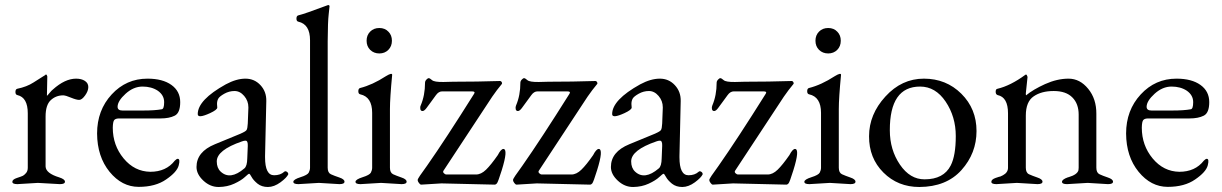

<svg xmlns="http://www.w3.org/2000/svg" viewBox="-20 -725 4830 759"><path d="M280.8 -414.1Q301.8 -414.1 315.4 -405.3Q329.1 -396.5 329.1 -380.9Q329.1 -365.2 316.4 -347.7Q303.7 -330.1 293 -330.1Q282.2 -330.1 260.7 -338.9Q240.2 -347.7 230 -348.1Q201.2 -348.1 180.7 -329.1Q160.2 -310.1 160.2 -264.2V-66.9Q161.1 -40 213.9 -23.9Q236.8 -16.6 236.8 -6.8Q236.8 2.9 216.8 2.9L129.9 -2L48.8 2.9Q28.8 2.9 28.8 -6.3Q28.8 -15.6 46.9 -21.5Q64.9 -27.3 70.8 -30.3Q76.2 -33.2 83 -41Q89.8 -48.8 89.8 -62V-276.9Q89.8 -339.8 48.8 -349.1Q41 -350.6 41 -361.3Q41 -372.1 47.9 -374Q85.9 -381.8 112.3 -398.9Q138.7 -416 149.4 -422.4Q160.2 -428.7 160.2 -429.7Q160.2 -430.7 162.6 -430.2Q165 -430.2 167 -422.9L165.5 -346.2Q167 -346.7 175.8 -357.4Q184.6 -368.2 189 -371.1Q236.8 -414.1 280.8 -414.1Z M444.8 -303.2Q444.8 -288.1 463.9 -288.1H545.9Q592.8 -288.1 619.1 -293Q628.9 -293.9 628.9 -321.3Q628.9 -348.6 604 -366.2Q579.1 -382.8 543.5 -382.8Q507.8 -382.8 476.6 -354.5Q445.3 -326.2 444.8 -303.2ZM563 -414.1Q623 -414.1 657.7 -389.2Q692.4 -364.3 692.4 -321.3Q692.4 -278.3 670.4 -267.6Q648.9 -256.8 614.7 -256.8H451.2Q437 -256.8 431.6 -250.5Q426.3 -244.1 425.8 -220.2Q425.8 -150.4 468.8 -98.6Q511.7 -46.9 574.2 -45.9Q636.7 -45.9 670.9 -89.8Q677.7 -96.7 682.1 -97.2Q693.4 -97.7 686.5 -71.3Q679.7 -44.9 636.7 -15.6Q594.7 13.7 528.3 13.7Q461.9 13.7 413.1 -45.9Q364.3 -106 363.8 -197.3Q363.8 -289.1 421.4 -351.6Q479 -414.1 563 -414.1Z M761.7 -273.9Q761.7 -330.1 872.6 -391.6Q914.6 -414.1 950.2 -414.1Q985.8 -414.1 1009.8 -388.2Q1033.7 -362.3 1032.7 -325.2L1027.8 -108.9V-103Q1027.8 -32.2 1063.5 -32.2Q1088.4 -32.2 1103.5 -45.9Q1107.4 -49.8 1113.3 -46.4Q1119.1 -43 1119.6 -37.1V-36.1Q1113.8 -22.9 1088.9 -4.4Q1063.5 14.2 1039.1 14.2Q1014.6 14.2 998 1Q981.4 -12.7 974.6 -25.4Q967.8 -38.1 964.8 -38.1Q961.9 -38.1 947.8 -24.9Q933.6 -11.7 906.2 1Q878.9 13.7 845.2 14.2Q811.5 14.6 784.2 -10.7Q756.8 -36.1 756.8 -64.9Q756.8 -125 829.6 -154.8L931.6 -196.8Q950.7 -205.1 954.6 -210.9Q958.5 -216.8 959.5 -236.8L961.9 -298.8V-300.8Q961.9 -326.2 945.3 -345.7Q928.7 -365.2 907.2 -365.2Q885.7 -365.2 866.7 -354.5Q847.7 -343.8 842.8 -335Q837.9 -326.2 837.9 -314L838.9 -299.8Q838.9 -291 810.5 -277.8Q761.7 -255.4 761.7 -273.9ZM836.9 -86.9Q836.9 -61 852.5 -46.4Q890.1 -11.7 945.8 -59.1Q957 -67.9 957.5 -99.1L959.5 -147.9Q960.4 -168.9 950.7 -168.9Q943.8 -168.9 936.5 -166Q836.9 -131.8 836.9 -86.9Z M1167.5 -24.4Q1195.8 -33.2 1200.7 -43Q1205.6 -52.7 1205.6 -62V-565.9Q1205.6 -628.9 1159.7 -639.2Q1151.9 -640.6 1151.9 -651.4Q1151.9 -662.1 1158.7 -664.1Q1183.6 -669.9 1274.4 -704.1H1275.4L1276.4 -705.1Q1282.7 -705.1 1282.7 -700.2Q1282.7 -695.3 1279.3 -668Q1275.9 -640.6 1275.4 -562V-62Q1275.4 -42 1288.1 -36.1Q1300.8 -30.3 1321.3 -23.4Q1341.8 -16.6 1341.8 -6.8Q1341.8 2.9 1321.8 2.9L1240.7 -2L1159.7 2.9Q1139.6 2.9 1139.6 -6.3Q1139.6 -15.6 1167.5 -24.4Z M1413.1 -24.4Q1441.4 -33.2 1446.3 -43Q1451.2 -52.7 1451.2 -62V-278.8Q1451.2 -341.8 1404.3 -352.1Q1396.5 -353.5 1396.5 -364.3Q1396.5 -375 1403.3 -377Q1452.1 -389.2 1505.4 -423.8Q1530.3 -439 1530.3 -429.2Q1521.5 -337.4 1521.5 -293.9V-62Q1521.5 -42 1534.2 -36.1Q1546.9 -30.3 1566.9 -23.4Q1587.4 -16.6 1587.4 -6.8Q1587.4 2.9 1567.4 2.9L1486.3 -2L1405.3 2.9Q1385.3 2.9 1385.3 -6.3Q1385.3 -15.6 1413.1 -24.4ZM1479.5 -614.3Q1502 -614.3 1515.6 -599.6Q1529.3 -585.9 1529.3 -564Q1529.3 -542 1515.1 -527.8Q1501 -513.7 1479.5 -513.7Q1458 -513.7 1443.4 -527.8Q1429.2 -542 1429.2 -564Q1429.2 -585.9 1443.4 -600.1Q1457.5 -614.3 1479.5 -614.3Z M1630.9 -13.7Q1630.9 -19.5 1668 -69.8Q1742.2 -175.8 1854 -354Q1860.8 -363.8 1844.7 -363.8H1728Q1713.9 -363.8 1703.1 -348.6Q1692.4 -333.5 1683.6 -321.8Q1674.8 -309.6 1666 -297.9Q1657.2 -286.1 1650.4 -286.1Q1643.1 -286.1 1641.6 -293.9Q1640.1 -301.8 1643.1 -308.1Q1660.2 -348.1 1660.2 -397.9Q1660.2 -404.3 1665.5 -410.2Q1670.9 -416 1674.8 -416Q1679.2 -416 1688 -408.2Q1696.8 -400.4 1732.9 -400.9L1771 -401.9Q1866.2 -401.9 1957 -404.8Q1960.9 -404.8 1963.4 -400.4Q1965.8 -396 1963.9 -393.1Q1943.8 -369.1 1925.8 -342.8L1732.9 -49.8Q1730 -44.9 1734.9 -40Q1739.7 -35.2 1745.1 -35.2H1861.8Q1881.8 -35.2 1901.4 -54.2Q1920.9 -73.2 1947.8 -111.8Q1960 -135.7 1969.7 -136.2Q1989.7 -136.2 1963.4 -51.8Q1948.7 -4.9 1944.3 0Q1939.9 4.9 1936 4.9L1725.1 0L1645 4.9Q1641.1 4.9 1636.2 -1.5Q1631.3 -7.8 1630.9 -13.7Z M2007.8 -13.7Q2007.8 -19.5 2044.9 -69.8Q2119.1 -175.8 2231 -354Q2237.8 -363.8 2221.7 -363.8H2105Q2090.8 -363.8 2080.1 -348.6Q2069.3 -333.5 2060.5 -321.8Q2051.8 -309.6 2043 -297.9Q2034.2 -286.1 2027.3 -286.1Q2020 -286.1 2018.6 -293.9Q2017.1 -301.8 2020 -308.1Q2037.1 -348.1 2037.1 -397.9Q2037.1 -404.3 2042.5 -410.2Q2047.9 -416 2051.8 -416Q2056.2 -416 2064.9 -408.2Q2073.7 -400.4 2109.9 -400.9L2147.9 -401.9Q2243.2 -401.9 2334 -404.8Q2337.9 -404.8 2340.3 -400.4Q2342.8 -396 2340.8 -393.1Q2320.8 -369.1 2302.7 -342.8L2109.9 -49.8Q2106.9 -44.9 2111.8 -40Q2116.7 -35.2 2122.1 -35.2H2238.8Q2258.8 -35.2 2278.3 -54.2Q2297.9 -73.2 2324.7 -111.8Q2336.9 -135.7 2346.7 -136.2Q2366.7 -136.2 2340.3 -51.8Q2325.7 -4.9 2321.3 0Q2316.9 4.9 2313 4.9L2102.1 0L2022 4.9Q2018.1 4.9 2013.2 -1.5Q2008.3 -7.8 2007.8 -13.7Z M2399.9 -273.9Q2399.9 -330.1 2510.7 -391.6Q2552.7 -414.1 2588.4 -414.1Q2624 -414.1 2647.9 -388.2Q2671.9 -362.3 2670.9 -325.2L2666 -108.9V-103Q2666 -32.2 2701.7 -32.2Q2726.6 -32.2 2741.7 -45.9Q2745.6 -49.8 2751.5 -46.4Q2757.3 -43 2757.8 -37.1V-36.1Q2752 -22.9 2727.1 -4.4Q2701.7 14.2 2677.2 14.2Q2652.8 14.2 2636.2 1Q2619.6 -12.7 2612.8 -25.4Q2606 -38.1 2603 -38.1Q2600.1 -38.1 2585.9 -24.9Q2571.8 -11.7 2544.4 1Q2517.1 13.7 2483.4 14.2Q2449.7 14.6 2422.4 -10.7Q2395 -36.1 2395 -64.9Q2395 -125 2467.8 -154.8L2569.8 -196.8Q2588.9 -205.1 2592.8 -210.9Q2596.7 -216.8 2597.7 -236.8L2600.1 -298.8V-300.8Q2600.1 -326.2 2583.5 -345.7Q2566.9 -365.2 2545.4 -365.2Q2523.9 -365.2 2504.9 -354.5Q2485.8 -343.8 2481 -335Q2476.1 -326.2 2476.1 -314L2477.1 -299.8Q2477.1 -291 2448.7 -277.8Q2399.9 -255.4 2399.9 -273.9ZM2475.1 -86.9Q2475.1 -61 2490.7 -46.4Q2528.3 -11.7 2584 -59.1Q2595.2 -67.9 2595.7 -99.1L2597.7 -147.9Q2598.6 -168.9 2588.9 -168.9Q2582 -168.9 2574.7 -166Q2475.1 -131.8 2475.1 -86.9Z M2783.7 -13.7Q2783.7 -19.5 2820.8 -69.8Q2895 -175.8 3006.8 -354Q3013.7 -363.8 2997.6 -363.8H2880.9Q2866.7 -363.8 2856 -348.6Q2845.2 -333.5 2836.4 -321.8Q2827.6 -309.6 2818.8 -297.9Q2810.1 -286.1 2803.2 -286.1Q2795.9 -286.1 2794.4 -293.9Q2793 -301.8 2795.9 -308.1Q2813 -348.1 2813 -397.9Q2813 -404.3 2818.4 -410.2Q2823.7 -416 2827.6 -416Q2832 -416 2840.8 -408.2Q2849.6 -400.4 2885.7 -400.9L2923.8 -401.9Q3019 -401.9 3109.9 -404.8Q3113.8 -404.8 3116.2 -400.4Q3118.7 -396 3116.7 -393.1Q3096.7 -369.1 3078.6 -342.8L2885.7 -49.8Q2882.8 -44.9 2887.7 -40Q2892.6 -35.2 2897.9 -35.2H3014.6Q3034.7 -35.2 3054.2 -54.2Q3073.7 -73.2 3100.6 -111.8Q3112.8 -135.7 3122.6 -136.2Q3142.6 -136.2 3116.2 -51.8Q3101.6 -4.9 3097.2 0Q3092.8 4.9 3088.9 4.9L2877.9 0L2797.9 4.9Q2793.9 4.9 2789.1 -1.5Q2784.2 -7.8 2783.7 -13.7Z M3187.5 -24.4Q3215.8 -33.2 3220.7 -43Q3225.6 -52.7 3225.6 -62V-278.8Q3225.6 -341.8 3178.7 -352.1Q3170.9 -353.5 3170.9 -364.3Q3170.9 -375 3177.7 -377Q3226.6 -389.2 3279.8 -423.8Q3304.7 -439 3304.7 -429.2Q3295.9 -337.4 3295.9 -293.9V-62Q3295.9 -42 3308.6 -36.1Q3321.3 -30.3 3341.3 -23.4Q3361.8 -16.6 3361.8 -6.8Q3361.8 2.9 3341.8 2.9L3260.7 -2L3179.7 2.9Q3159.7 2.9 3159.7 -6.3Q3159.7 -15.6 3187.5 -24.4ZM3253.9 -614.3Q3276.4 -614.3 3290 -599.6Q3303.7 -585.9 3303.7 -564Q3303.7 -542 3289.6 -527.8Q3275.4 -513.7 3253.9 -513.7Q3232.4 -513.7 3217.8 -527.8Q3203.6 -542 3203.6 -564Q3203.6 -585.9 3217.8 -600.1Q3231.9 -614.3 3253.9 -614.3Z M3614.3 14.2Q3529.3 14.2 3472.2 -43Q3415 -100.1 3415.5 -186.5Q3415.5 -272.9 3480 -343.3Q3544.4 -414.1 3632.3 -414.1Q3720.2 -414.1 3780.3 -354.5Q3840.3 -294.9 3840.3 -207Q3840.3 -119.1 3780.8 -52.7Q3721.2 13.7 3614.3 14.2ZM3617.2 -382.8Q3497.1 -382.8 3497.6 -210Q3497.6 -132.8 3537.6 -74.2Q3577.6 -15.6 3635.3 -16.1Q3710.4 -16.1 3738.3 -70.8Q3758.3 -109.9 3758.3 -187Q3758.3 -263.7 3718.3 -323.2Q3678.2 -382.8 3617.2 -382.8Z M4201.2 -23.9Q4202.1 -23.9 4205.1 -24.9Q4238.3 -34.7 4243.2 -51.8Q4244.1 -56.6 4244.1 -62V-272Q4244.1 -314.9 4219.2 -339.8Q4194.3 -365.2 4145.5 -365.2Q4096.7 -365.2 4066.4 -344.2Q4035.2 -323.2 4035.2 -268.1V-62Q4035.2 -42 4047.9 -36.1Q4060.5 -30.3 4080.6 -23.4Q4101.1 -16.6 4101.1 -6.8Q4101.1 2.9 4081.1 2.9L4000 -2L3918.9 2.9Q3898.9 2.9 3898.9 -6.3Q3898.9 -15.6 3915.5 -21.5Q3932.1 -27.3 3934.6 -27.3Q3937 -28.3 3944.8 -32.2Q3964.8 -43 3964.8 -62V-276.9Q3964.8 -340.8 3923.8 -349.1Q3916 -351.6 3916 -362.3Q3916 -373 3922.9 -374Q3974.6 -386.2 4033.2 -429.2Q4034.2 -430.2 4036.6 -430.2Q4039.1 -430.2 4042 -420.9L4035.2 -356Q4035.2 -349.1 4036.1 -348.1Q4064 -371.1 4111.3 -392.6Q4159.2 -414.1 4204.1 -414.1Q4249 -414.1 4281.7 -374Q4314.5 -334 4314 -274.9V-62Q4314 -42 4326.7 -36.1Q4338.9 -30.3 4359.4 -23.4Q4379.9 -16.6 4379.9 -6.8Q4379.9 2.9 4359.9 2.9L4279.8 -2L4198.2 2.9Q4178.2 2.9 4178.2 -6.3Q4178.2 -15.6 4201.2 -23.9Z M4512.7 -303.2Q4512.7 -288.1 4531.7 -288.1H4613.8Q4660.6 -288.1 4687 -293Q4696.8 -293.9 4696.8 -321.3Q4696.8 -348.6 4671.9 -366.2Q4647 -382.8 4611.3 -382.8Q4575.7 -382.8 4544.4 -354.5Q4513.2 -326.2 4512.7 -303.2ZM4630.9 -414.1Q4690.9 -414.1 4725.6 -389.2Q4760.3 -364.3 4760.3 -321.3Q4760.3 -278.3 4738.3 -267.6Q4716.8 -256.8 4682.6 -256.8H4519Q4504.9 -256.8 4499.5 -250.5Q4494.1 -244.1 4493.7 -220.2Q4493.7 -150.4 4536.6 -98.6Q4579.6 -46.9 4642.1 -45.9Q4704.6 -45.9 4738.8 -89.8Q4745.6 -96.7 4750 -97.2Q4761.2 -97.7 4754.4 -71.3Q4747.6 -44.9 4704.6 -15.6Q4662.6 13.7 4596.2 13.7Q4529.8 13.7 4481 -45.9Q4432.1 -106 4431.6 -197.3Q4431.6 -289.1 4489.3 -351.6Q4546.9 -414.1 4630.9 -414.1Z"/></svg>

Font: EBGaramond
Style: Regular
Weight: 400
Version: Version 000.012g